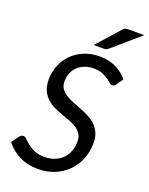

<svg xmlns="http://www.w3.org/2000/svg" viewBox="-170 -1012 857 1106"><g transform="rotate(20 258.5 -459.0)"><path d="M6.5 0ZM463.5 -605.5Q458 -598.5 453 -594.8Q448 -591 441 -591Q432.5 -591 423 -599.8Q413.5 -608.5 398.8 -618.8Q384 -629 363 -637.8Q342 -646.5 310.5 -646.5Q278.5 -646.5 253.5 -636.5Q228.5 -626.5 211.2 -609.2Q194 -592 185 -569Q176 -546 176 -519.5Q176 -493.5 188 -475.8Q200 -458 219.5 -445.2Q239 -432.5 264.2 -422.8Q289.5 -413 315.5 -402.8Q341.5 -392.5 366.8 -380Q392 -367.5 411.5 -349Q431 -330.5 443 -304.5Q455 -278.5 455 -241.5Q455 -190.5 437.5 -145.2Q420 -100 387.2 -66Q354.5 -32 308 -12Q261.5 8 203.5 8Q139.5 8 89.2 -17.2Q39 -42.5 6.5 -85.5L39.5 -130Q43.5 -135.5 49.5 -139Q55.5 -142.5 62.5 -142.5Q72 -142.5 83 -131.2Q94 -120 111 -106.2Q128 -92.5 153 -81.2Q178 -70 215.5 -70Q250 -70 277.8 -81Q305.5 -92 324.8 -111.5Q344 -131 354.5 -158.2Q365 -185.5 365 -218.5Q365 -246 353 -264.2Q341 -282.5 321.5 -295Q302 -307.5 277 -316.8Q252 -326 226 -335.5Q200 -345 175 -357Q150 -369 130.5 -387.5Q111 -406 99 -433Q87 -460 87 -499.5Q87 -543.5 103 -584Q119 -624.5 149 -655.5Q179 -686.5 222.2 -705Q265.5 -723.5 319.5 -723.5Q374.5 -723.5 418.5 -702.5Q462.5 -681.5 491 -645ZM517 -926 351.5 -783Q343 -776 336.8 -774.5Q330.5 -773 320.5 -773H262.5L384.5 -910Q393.5 -921 401.5 -923.5Q409.5 -926 424.5 -926Z"/></g></svg>

Font: Lato
Style: Italic
Weight: 400
Italic angle: -7°
Designer: Lukasz Dziedzic
Foundry: tyPoland Lukasz Dziedzic
Version: Version 2.007; 2014-02-27